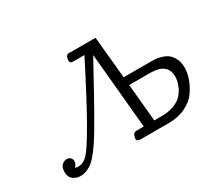

<svg xmlns="http://www.w3.org/2000/svg" viewBox="-130 -930 1321 1187"><g transform="rotate(-30 530.5 -336.5)"><path d="M68.8 -59.1Q68.8 -93.3 85 -108.2Q101.1 -123 120.1 -123Q136.2 -123 146 -113Q155.8 -103 155.8 -88.9Q155.8 -68.8 138.2 -50.8V-49.8Q147.9 -46.9 164.1 -46.9Q197.3 -46.9 228.5 -79.8Q259.8 -112.8 330.8 -235.8Q401.9 -358.9 537.1 -625H457Q434.1 -625 434.1 -643.1Q435.1 -676.3 451.2 -682.1Q455.1 -684.1 464.8 -684.1Q465.8 -684.1 469 -683.6Q472.2 -683.1 474.1 -683.1H649.9L679.2 -377.9L680.2 -384.8H880.9Q896 -384.8 910.4 -383.3Q924.8 -381.8 949 -374.5Q973.1 -367.2 990.5 -353.5Q1007.8 -339.8 1021.5 -313Q1035.2 -286.1 1035.2 -249Q1035.2 -211.9 1021 -171.4Q1006.8 -130.9 979 -90.8Q951.2 -50.8 898.7 -25.4Q846.2 0 777.8 0H578.1Q551.3 0 550.8 -17.1Q550.8 -23.9 554.2 -35.2Q559.1 -59.1 582 -59.1H633.8L584 -598.1Q578.1 -588.4 526.6 -493.7Q475.1 -398.9 412.1 -287.4Q349.1 -175.8 312 -120.1Q266.1 -52.2 234.9 -25.9Q189.9 11.2 142.1 11.2Q116.2 11.2 92.5 -5.4Q68.8 -22 68.8 -59.1ZM684.1 -326.2 709 -59.1H763.2Q812 -59.1 849.6 -73.5Q887.2 -87.9 906.5 -108.4Q925.8 -128.9 938 -154.5Q950.2 -180.2 953.6 -197.5Q957 -214.8 957 -229Q957 -326.2 834 -326.2Z"/></g></svg>

Font: CMU Concrete
Style: Italic
Weight: 500
Italic angle: -14.04°
Version: Version 0.7.0